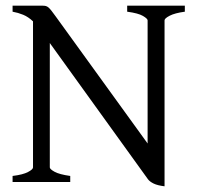

<svg xmlns="http://www.w3.org/2000/svg" viewBox="-20 -635 689 670"><path d="M23.9 0V-21Q60.1 -25.4 77.6 -34.7Q95.2 -43.9 95.2 -50.8V-560.5Q78.6 -576.2 60.8 -583.5Q43 -590.8 23.9 -594.2V-615.2H127.9Q135.3 -615.2 139.9 -614Q144.5 -612.8 149.2 -608.9Q153.8 -605 159.7 -597.4Q165.5 -589.8 174.8 -577.1L495.1 -134.3V-564Q495.1 -569.8 479 -579.3Q462.9 -588.9 423.8 -594.2V-615.2H625V-594.2Q589.8 -589.4 572 -580.1Q554.2 -570.8 554.2 -564V15.1Q529.8 12.2 515.9 5.4Q502 -1.5 496.1 -9.8L153.8 -484.9V-50.8Q153.8 -44.9 170.4 -35.6Q187 -26.4 225.1 -21V0Z"/></svg>

Font: Gentium Plus
Style: Regular
Weight: 400
Designer: J. Victor Gaultney, Annie Olsen, Iska Routamaa
Foundry: SIL International
Version: Version 1.510